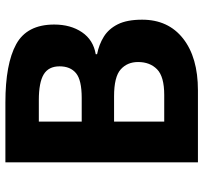

<svg xmlns="http://www.w3.org/2000/svg" viewBox="-41 -713 754 712"><g transform="rotate(-90 336.0 -357.0)"><path d="M312 -714Q455 -714 528 -674Q601 -634 601 -533Q601 -472 572.5 -430Q544 -388 491 -379V-374Q527 -367 556 -349Q585 -331 602 -297Q619 -263 619 -207Q619 -110 549 -55Q479 0 357 0H90V-714ZM329 -431Q395 -431 420.5 -452Q446 -473 446 -513Q446 -554 416 -572Q386 -590 321 -590H241V-431ZM241 -311V-125H340Q408 -125 435 -151.5Q462 -178 462 -222Q462 -262 434.5 -286.5Q407 -311 335 -311Z"/></g></svg>

Font: Noto Sans Adlam Unjoined
Style: Bold
Weight: 700
Version: Version 3.001